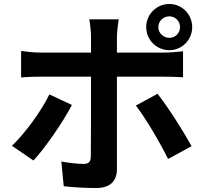

<svg xmlns="http://www.w3.org/2000/svg" viewBox="-20 -886 1040 964"><path d="M775 -750C775 -780 800 -804 830 -804C860 -804 884 -780 884 -750C884 -720 860 -696 830 -696C800 -696 775 -720 775 -750ZM714 -750C714 -686 766 -634 830 -634C894 -634 945 -686 945 -750C945 -814 894 -866 830 -866C766 -866 714 -814 714 -750ZM576 -789H428C432 -772 437 -728 437 -702V-622H183C151 -622 116 -626 86 -630V-497C114 -500 153 -501 183 -501H437V-500C437 -453 437 -136 436 -99C435 -73 425 -63 399 -63C375 -63 331 -67 288 -75L300 49C351 55 409 58 463 58C534 58 567 22 567 -36V-501H801C828 -501 867 -500 899 -498V-629C872 -625 828 -622 800 -622H567V-702C567 -727 574 -775 576 -789ZM341 -359 228 -412C187 -328 107 -218 40 -154L148 -80C203 -139 295 -270 341 -359ZM771 -415 662 -356C710 -295 781 -174 824 -88L942 -152C902 -225 822 -351 771 -415Z"/></svg>

Font: Noto Sans HK
Style: Bold
Weight: 700
Designer: Ryoko NISHIZUKA 西塚涼子 (kana, bopomofo & ideographs); Paul D. Hunt (Latin, Greek & Cyrillic); Sandoll Communications 산돌커뮤니
Foundry: Adobe
Version: Version 2.002;hotconv 1.0.116;makeotfexe 2.5.65601